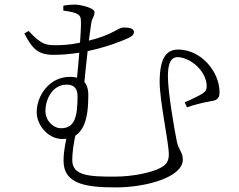

<svg xmlns="http://www.w3.org/2000/svg" viewBox="-20 -774 1040 837"><path d="M105 -639 86 -628C122 -560 146 -535 214 -535C358 -535 485 -586 506 -594C540 -608 564 -616 564 -634C564 -653 536 -654 519 -654C491 -654 480 -624 360 -595C323 -586 281 -577 226 -577C182 -577 161 -578 105 -639ZM256 -728C270 -726 297 -722 311 -716C329 -708 333 -700 333 -677C334 -641 323 -500 314 -418L346 -396C355 -499 372 -639 378 -674C383 -701 392 -702 392 -721C392 -740 330 -754 306 -754C291 -754 276 -753 256 -749C256 -748 256 -733 256 -728ZM365 -359C365 -421 331 -439 285 -439C195 -439 140 -357 140 -285C140 -227 191 -168 252 -168C348 -168 365 -259 365 -359ZM318 -355C318 -267 307 -215 246 -215C212 -215 178 -248 178 -290C178 -338 206 -405 271 -405C298 -405 318 -393 318 -355ZM314 -205 276 -204C267 -156 257 -119 257 -73C257 27 351 43 484 43C619 43 777 -2 777 -78C777 -111 759 -119 751 -157C742 -200 712 -370 712 -440C712 -485 719 -524 754 -525C809 -524 881 -465 881 -398C881 -385 879 -378 864 -367C849 -357 812 -339 785 -328L795 -306C825 -317 867 -327 890 -331C922 -336 937 -340 937 -372C937 -463 855 -558 757 -558C702 -558 676 -516 676 -416C676 -334 716 -151 716 -101C716 -68 702 -54 679 -42C642 -22 561 -4 478 -4C371 -4 295 -7 295 -76C295 -105 300 -153 314 -205Z"/></svg>

Font: Source Han Serif CN VF
Style: Regular
Weight: 250
Designer: Ryoko NISHIZUKA 西塚涼子 (kana & ideographs); Frank Grießhammer (Latin, Greek & Cyrillic); Wenlong ZHANG 张文龙 (bopomofo); San
Foundry: Adobe
Version: Version 2.002;hotconv 1.1.0;makeotfexe 2.6.0